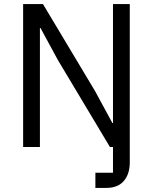

<svg xmlns="http://www.w3.org/2000/svg" viewBox="-20 -718 747 938"><path d="M175 0H93V-698H190L445 -272L529 -117H532V-698H614V75Q614 132 585 166Q556 200 500 200H446V126H532V0H517L262 -426L178 -581H175Z"/></svg>

Font: Aneliza
Style: Regular
Weight: 400
Designer: Mike Abbink, Paul van der Laan, Pieter van Rosmalen
Foundry: Bold Monday
Version: Version 3.0